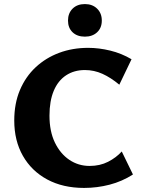

<svg xmlns="http://www.w3.org/2000/svg" viewBox="-20 -908 696 943"><path d="M393 15Q289 15 212 -26.5Q135 -68 92.5 -142.5Q50 -217 50 -316Q50 -400 78 -466Q106 -532 155.5 -578Q205 -624 270.5 -648.5Q336 -673 413 -673Q466 -673 521.5 -659.5Q577 -646 626 -617L566 -492Q524 -527 483 -545.5Q442 -564 397 -564Q344 -564 304.5 -538Q265 -512 244 -462Q223 -412 223 -340Q223 -263 249.5 -208Q276 -153 320.5 -123Q365 -93 420 -93Q471 -93 511 -113.5Q551 -134 578 -164L633 -51Q580 -17 518.5 -1Q457 15 393 15ZM397 -728Q359 -728 336.5 -749.5Q314 -771 314 -807Q314 -843 336.5 -865.5Q359 -888 397 -888Q434 -888 457 -865.5Q480 -843 480 -807Q480 -771 457 -749.5Q434 -728 397 -728Z"/></svg>

Font: Ysabeau Office ExtraBold
Style: Regular
Weight: 800
Designer: Christian Thalmann (Catharsis Fonts)
Version: Version 2.001;gftools[0.9.30]; featfreeze: tnum,lnum,ss02